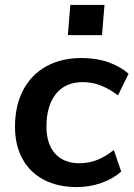

<svg xmlns="http://www.w3.org/2000/svg" viewBox="-20 -754 544 781"><path d="M293 7Q215 7 158 -23Q101 -53 71 -108.5Q41 -164 41 -238Q41 -324 74 -387Q107 -450 168 -484Q229 -518 312 -518Q372 -518 420.5 -501Q469 -484 503 -454L460 -366Q426 -392 390.5 -406Q355 -420 317 -420Q246 -420 207.5 -372Q169 -324 169 -239Q169 -168 204.5 -129Q240 -90 302 -90Q342 -90 375.5 -103.5Q409 -117 443 -144L473 -56Q439 -26 391.5 -9.5Q344 7 293 7ZM266 -734H405L395 -611H256Z"/></svg>

Font: Muli
Style: Bold Italic
Weight: 700
Italic angle: -4.541°
Designer: Vernon Adams
Foundry: Vernon Adams
Version: Version 2.100; ttfautohint (v1.8.1.43-b0c9)